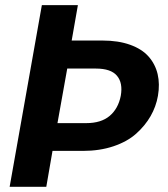

<svg xmlns="http://www.w3.org/2000/svg" viewBox="-20 -719 648 739"><path d="M201.2 -245.1H312Q369.1 -245.1 402.1 -272.9Q435.1 -300.8 444.8 -350.1Q453.6 -399.4 430.4 -427.2Q407.2 -455.1 349.1 -455.1H238.8ZM587.9 -350.1Q580.6 -308.6 559.6 -272Q538.6 -235.4 504.2 -204.6Q469.7 -173.8 416.7 -156Q363.8 -138.2 298.8 -138.2H182.1L158.2 0H17.1L141.1 -699.2H279.8L255.9 -563H374Q435.5 -563 481 -546.6Q526.4 -530.3 552 -501.2Q577.6 -472.2 586.7 -433.8Q595.7 -395.5 587.9 -350.1Z"/></svg>

Font: SVN-Poppins SemiBold
Style: Italic
Weight: 600
Italic angle: -10°
Designer: Ninad Kale (Devanagari), Jonny Pinhorn (Latin)
Foundry: Indian Type Foundry
Version: Version 3.002 2017